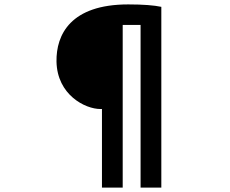

<svg xmlns="http://www.w3.org/2000/svg" viewBox="-20 -794 1040 870"><path d="M435 -300H442V56H536V-681H617V56H711V-763C678 -770 629 -774 561 -774C300 -774 234 -637 236 -515C239 -364 366 -300 435 -300Z"/></svg>

Font: Source Han Sans KR
Style: Bold
Weight: 700
Designer: Ryoko NISHIZUKA 西塚涼子 (kana, bopomofo & ideographs); Paul D. Hunt (Latin, Greek & Cyrillic); Sandoll Communications 산돌커뮤니
Foundry: Adobe
Version: Version 2.004;hotconv 1.0.118;makeotfexe 2.5.65603